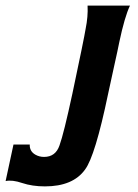

<svg xmlns="http://www.w3.org/2000/svg" viewBox="-30 -645 492 684"><path d="M282 -625H433Q414 -585 395 -495Q390 -469 376 -406.5Q362 -344 355 -310Q309 -89 273 -41Q230 19 130 19Q85 19 49 7Q14 -5 -10 0L18 -130H76Q75 -106 96 -94Q110 -86 127 -86Q168 -86 182 -127Q197 -168 228 -312Q270 -510 275 -542Q284 -586 282 -625Z"/></svg>

Font: GFS Neohellenic Rg
Style: Bold Italic
Weight: 700
Italic angle: -12°
Designer: Designed by Takis Katsoulidis and George D. Matthiopoulos.
Foundry: Designed by Takis Katsoulidis and George D. Matthiopoulos.
Version: Version 1.0